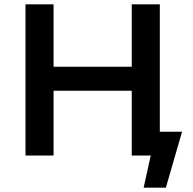

<svg xmlns="http://www.w3.org/2000/svg" viewBox="-20 -720 892 889"><path d="M823 -110 748 149H645L678 0H590V-300H228V0H98V-700H228V-411H590V-700H720V-110Z"/></svg>

Font: APTA Sans SemiBold
Style: Bold
Weight: 600
Version: Version 7.200